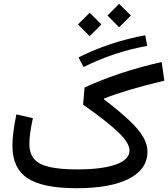

<svg xmlns="http://www.w3.org/2000/svg" viewBox="-20 -992 886 1012"><path d="M66.4 -389.2 153.3 -369.1Q134.8 -284.7 134.8 -233.9Q134.8 -184.6 159.4 -154.8Q184.1 -125 239.5 -112.1Q294.9 -99.1 387.2 -99.1Q518.6 -99.1 590.6 -125Q662.6 -150.9 662.6 -198.7Q662.6 -238.3 604.2 -294.4Q545.9 -350.6 418 -440.4L425.8 -530.8Q513.7 -571.3 616.2 -605.5Q718.8 -639.6 832 -665L846.2 -566.9Q738.8 -541 662.6 -518.3Q586.4 -495.6 528.3 -472.7L527.8 -468.8Q609.9 -405.8 660.4 -358.2Q710.9 -310.5 734.1 -271.2Q757.3 -231.9 757.3 -192.9Q757.3 -100.6 660.2 -50.3Q563 0 384.3 0Q204.1 0 124.8 -52.7Q45.4 -105.5 45.4 -224.6Q45.4 -287.6 66.4 -389.2ZM745.6 -806.2 755.9 -750Q580.6 -718.8 420.9 -638.7L394 -689.5Q476.6 -731 565.7 -760.3Q654.8 -789.6 745.6 -806.2ZM546.4 -910.2 607.9 -971.7 669.9 -910.2 607.9 -848.1ZM391.1 -863.3 452.6 -924.8 514.6 -863.3 452.6 -801.3Z"/></svg>

Font: Estedad-FD Medium
Style: Regular
Weight: 500
Designer: Amin Abedi
Version: Version 7.3